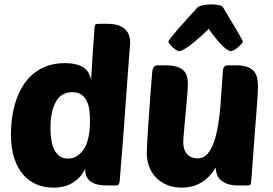

<svg xmlns="http://www.w3.org/2000/svg" viewBox="-20 -849 1248 879"><path d="M224 10Q185 10 149.5 -4Q114 -18 87.5 -48Q61 -78 45.5 -124Q30 -170 30 -235Q30 -264 34 -299.5Q38 -335 48 -371Q58 -407 76 -441Q94 -475 121.5 -501.5Q149 -528 187.5 -544Q226 -560 278 -560Q328 -560 358.5 -542.5Q389 -525 397 -482Q399 -521 401 -550Q403 -579 404.5 -604Q406 -629 408 -654Q410 -679 412 -711Q413 -733 417 -737Q419 -739 422 -739.5Q425 -740 433 -740H472Q502 -740 522 -733Q542 -726 554 -714Q566 -702 571 -686.5Q576 -671 576 -654Q576 -654 574 -629Q572 -604 569 -562.5Q566 -521 562 -468Q558 -415 554 -358.5Q550 -302 546 -246.5Q542 -191 538 -144.5Q534 -98 531.5 -64.5Q529 -31 528 -20Q526 -8 523 -4Q520 0 506 0H470Q449 0 430.5 -3.5Q412 -7 398.5 -15.5Q385 -24 377.5 -38.5Q370 -53 370 -76Q352 -38 315.5 -14Q279 10 224 10ZM311 -427Q260 -427 235.5 -382.5Q211 -338 211 -263Q211 -237 214.5 -212Q218 -187 227 -167Q236 -147 251.5 -135Q267 -123 291 -123Q334 -123 363 -165Q392 -207 392 -297Q392 -322 389 -345.5Q386 -369 377 -387Q368 -405 352 -416Q336 -427 311 -427Z M840 -465Q840 -444 836.5 -406Q833 -368 829.5 -327Q826 -286 822.5 -250Q819 -214 819 -198Q819 -163 836.5 -143.5Q854 -124 885 -124Q912 -124 930.5 -145.5Q949 -167 960.5 -201.5Q972 -236 979 -280Q986 -324 989.5 -369Q993 -414 995.5 -456.5Q998 -499 1001 -530Q1002 -538 1007 -544Q1012 -550 1023 -550H1059Q1090 -550 1109.5 -543.5Q1129 -537 1140.5 -525Q1152 -513 1156.5 -495.5Q1161 -478 1161 -455Q1161 -440 1159.5 -412.5Q1158 -385 1154 -336.5Q1150 -288 1144.5 -213.5Q1139 -139 1131 -29Q1129 -8 1126.5 -4Q1124 0 1110 0H1071Q1041 0 1021.5 -7Q1002 -14 990 -25Q978 -36 973 -51Q968 -66 967 -82Q952 -56 933.5 -38Q915 -20 895 -9.5Q875 1 854 5.5Q833 10 813 10Q775 10 745 -2.5Q715 -15 694.5 -36Q674 -57 663 -86Q652 -115 652 -148Q652 -161 653.5 -190.5Q655 -220 657.5 -257Q660 -294 663 -335.5Q666 -377 668.5 -414Q671 -451 673.5 -479Q676 -507 677 -519Q679 -537 685 -543.5Q691 -550 705 -550H737Q768 -550 788 -544Q808 -538 819.5 -527Q831 -516 835.5 -500.5Q840 -485 840 -465ZM1037 -615Q1029 -615 1017 -623.5Q1005 -632 991.5 -646.5Q978 -661 963.5 -679Q949 -697 936 -717Q916 -697 895.5 -679Q875 -661 856.5 -646.5Q838 -632 823.5 -623.5Q809 -615 801 -615Q794 -615 785.5 -620.5Q777 -626 769.5 -633.5Q762 -641 756.5 -648Q751 -655 751 -658Q751 -662 763.5 -678Q776 -694 795.5 -716.5Q815 -739 838.5 -764.5Q862 -790 883 -814Q889 -821 909.5 -825Q930 -829 949 -829Q962 -829 979.5 -826Q997 -823 1002 -814Q1018 -787 1034 -760.5Q1050 -734 1063 -712Q1076 -690 1084 -675Q1092 -660 1092 -658Q1092 -656 1086 -649Q1080 -642 1071.5 -634.5Q1063 -627 1053.5 -621Q1044 -615 1037 -615Z"/></svg>

Font: PoetsenOne
Style: Regular
Weight: 400
Designer: Rodrigo Fuenzalida, Pablo Impallari
Foundry: Pablo Impallari, Rodrigo Fuenzalida
Version: Version 1.000; ttfautohint (v0.8) -G 200 -r 50